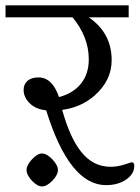

<svg xmlns="http://www.w3.org/2000/svg" viewBox="-33 -670 513 705"><path d="M460 -61.5Q460 -74.2 450.2 -74.2Q449.2 -74.2 423.8 -65.9Q398.4 -57.6 373 -57.6Q307.6 -57.6 263.7 -114.3Q223.6 -165 195.3 -266.6Q263.7 -275.4 313.5 -318.4Q377 -374 377 -449.2Q377 -548.8 293 -606.4H439.5V-650.4H-12.7V-606.4H233.4Q293 -534.2 293 -452.1Q293 -398.4 264.2 -362.8Q235.4 -327.1 183.6 -313.5Q159.2 -385.7 108.4 -385.7Q82 -385.7 67.9 -373Q53.7 -360.4 53.7 -339.8Q53.7 -310.5 80.1 -287.1Q101.6 -268.6 136.7 -264.6Q221.7 9.8 356.4 9.8Q400.4 9.8 430.2 -10.7Q460 -31.2 460 -61.5ZM179.7 -45.9Q179.7 -63.5 159.2 -85Q138.7 -106.4 121.1 -106.4Q104.5 -106.4 84.5 -85Q64.5 -63.5 64.5 -45.9Q64.5 -27.3 84.5 -6.3Q104.5 14.6 121.1 14.6Q138.7 14.6 159.2 -6.3Q179.7 -27.3 179.7 -45.9Z"/></svg>

Font: Kurale
Style: Regular
Weight: 400
Version: 1.0; ttfautohint (v1.3)